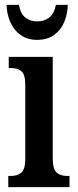

<svg xmlns="http://www.w3.org/2000/svg" viewBox="-20 -770 319 790"><path d="M14 0V-46H24Q51 -46 67.5 -59.5Q84 -73 84 -117V-421Q84 -463 68.5 -476.5Q53 -490 27 -490H16V-536H197V-119Q197 -74 213 -60Q229 -46 256 -46H266V0ZM133 -606Q92 -606 64 -626.5Q36 -647 22 -680Q8 -713 7 -750H58Q64 -714 84 -698Q104 -682 133 -682Q162 -682 182.5 -698Q203 -714 210 -750H259Q258 -713 244.5 -680Q231 -647 203 -626.5Q175 -606 133 -606Z"/></svg>

Font: Noto Serif ExtraCondensed SemiBold
Style: Regular
Weight: 600
Width: 2
Designer: Monotype Design Team
Foundry: Monotype Imaging Inc.
Version: Version 2.015; ttfautohint (v1.8.4.7-5d5b)